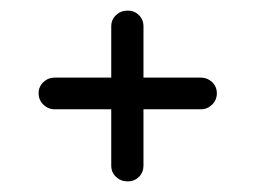

<svg xmlns="http://www.w3.org/2000/svg" viewBox="-20 -422 484 364"><path d="M222.2 -78.1Q209 -78.1 200 -86.7Q190.9 -95.2 190.9 -107.9V-214.8H84Q71.3 -214.8 62.3 -223.6Q53.2 -232.4 53.2 -245.1Q53.2 -257.8 62.3 -266.4Q71.3 -274.9 84 -274.9H190.9V-372.1Q190.9 -384.8 200 -393.3Q209 -401.9 222.2 -401.9Q234.9 -401.9 243.4 -393.3Q252 -384.8 252 -372.1V-274.9H360.8Q373 -274.9 382.1 -266.4Q391.1 -257.8 391.1 -245.1Q391.1 -232.4 382.1 -223.6Q373 -214.8 360.8 -214.8H252V-107.9Q252 -95.2 243.4 -86.7Q234.9 -78.1 222.2 -78.1Z"/></svg>

Font: Comic Neue
Style: Regular
Weight: 400
Designer: Craig Rozynski
Foundry: Craig Rozynski
Version: Version 2.003;hotconv 1.0.109;makeotfexe 2.5.65596